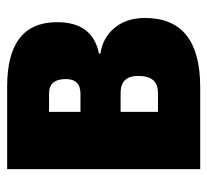

<svg xmlns="http://www.w3.org/2000/svg" viewBox="-42 -552 593 550"><g transform="rotate(-90 255.0 -276.5)"><path d="M283 -553H46V0H281Q479 0 479 -158Q479 -211 451 -245Q423 -279 377 -286V-290Q467 -308 467 -410Q467 -553 283 -553ZM262 -343H210V-433H263Q304 -433 304 -385Q304 -343 262 -343ZM265 -121H210V-228H265Q313 -228 313 -177Q313 -121 265 -121Z"/></g></svg>

Font: Noto Sans Display Condensed Black
Style: Regular
Weight: 900
Width: 3
Designer: Monotype Design team
Foundry: Monotype Imaging Inc.
Version: 1.000